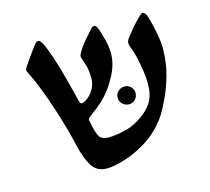

<svg xmlns="http://www.w3.org/2000/svg" viewBox="-84 -625 806 738"><g transform="rotate(-15 319.5 -256.0)"><path d="M255.9 15.1Q215.3 15.1 196 -16.4Q176.8 -47.9 165.5 -96.2Q158.7 -127 147.5 -168Q136.2 -209 121.8 -253.2Q107.4 -297.4 92 -337.9Q76.7 -378.4 62 -407.7Q59.1 -414.6 55.9 -420.4Q52.7 -426.3 52.7 -429.2Q52.7 -434.1 56.2 -439.9Q57.1 -441.9 66.7 -455.6Q76.2 -469.2 88.6 -486.6Q101.1 -503.9 110.4 -516.1Q118.7 -526.9 125.5 -526.9Q132.8 -526.9 140.6 -513.7Q151.4 -493.7 165.8 -451.2Q180.2 -408.7 195.3 -350.6Q201.2 -328.6 206.5 -307.1Q211.9 -285.6 218.3 -259.8Q219.2 -257.8 220.9 -254.9Q222.7 -252 226.1 -252Q234.4 -252 248.8 -262.2Q263.2 -272.5 274.9 -291.7Q286.6 -311 286.6 -336.9Q286.6 -362.8 282.5 -379.2Q278.3 -395.5 271.5 -414.1Q270.5 -418 269.3 -420.7Q268.1 -423.3 268.1 -425.8Q268.1 -431.6 273.4 -440.9Q287.1 -464.8 303.7 -483.4Q320.3 -502 331.1 -515.1Q336.9 -522.5 341.3 -524.7Q345.7 -526.9 347.7 -526.9Q356.4 -526.9 361.8 -512.7Q368.7 -495.1 376.5 -465.3Q384.3 -435.5 384.3 -409.2Q384.3 -366.2 361.8 -323.5Q339.4 -280.8 311 -250.5Q296.4 -234.9 277.1 -219.7Q257.8 -204.6 243.2 -193.4Q236.3 -187.5 236.3 -183.6Q236.3 -181.2 238.3 -172.4Q245.1 -135.3 254.4 -116.9Q263.7 -98.6 292.5 -98.6Q324.2 -98.6 364 -109.1Q403.8 -119.6 441.9 -150.4Q466.3 -170.4 478.8 -195.1Q491.2 -219.7 491.2 -258.8Q491.2 -284.2 486.8 -313.2Q482.4 -342.3 476.3 -368.2Q470.2 -394 463.9 -408.7Q460.4 -416.5 459.5 -421.6Q458.5 -426.8 458.5 -429.7Q458.5 -437 466.3 -448.2Q479 -464.8 493.4 -481.9Q507.8 -499 524.4 -515.1Q535.2 -526.9 542 -526.9Q551.3 -526.9 557.6 -508.3Q563 -492.2 568.6 -468Q574.2 -443.8 578.1 -419.7Q582 -395.5 582 -378.9Q582 -321.3 568.4 -272Q554.7 -222.7 537.1 -186.3Q519.5 -149.9 507.8 -130.4Q477.5 -83.5 431.2 -49.8Q411.1 -35.6 383.1 -21.2Q355 -6.8 324.2 2.4Q306.2 7.8 288.8 11.5Q271.5 15.1 255.9 15.1ZM400.9 -201.2Q386.2 -201.2 375.5 -211.7Q364.7 -222.2 364.7 -236.3Q364.7 -251.5 375.5 -261.7Q386.2 -272 400.9 -272Q416 -272 426 -261.7Q436 -251.5 436 -236.3Q436 -222.2 426 -211.7Q416 -201.2 400.9 -201.2Z"/></g></svg>

Font: David Libre Medium
Style: Regular
Weight: 500
Designer: Ismar David, J. Victor Gaultney, Annie Olsen and Meir Sadan
Foundry: Monotype Imaging Inc. & SIL International
Version: Version 1.100; ttfautohint (v1.8.4.7-5d5b)